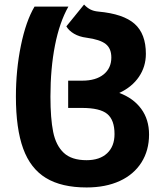

<svg xmlns="http://www.w3.org/2000/svg" viewBox="-20 -585 721 845"><path d="M50 -160Q50 -277 72 -384.5Q94 -492 132 -556H281Q242 -487 222 -385.5Q202 -284 202 -160Q202 -64 214 -4.5Q226 55 260.5 87.5Q295 120 361 120Q419 120 451.5 89.5Q484 59 484 5Q484 -57 452 -83.5Q420 -110 341 -110H280V-230H342Q402 -230 436 -257.5Q470 -285 470 -332Q470 -372 445 -391.5Q420 -411 361 -419Q329 -423 306 -436.5Q283 -450 272 -469L350 -565Q363 -551 377.5 -543.5Q392 -536 413 -534Q523 -524 572.5 -480Q622 -436 622 -348Q622 -292 591.5 -247Q561 -202 505 -176Q567 -153 601.5 -106Q636 -59 636 7Q636 77 602.5 130Q569 183 507 211.5Q445 240 361 240Q251 240 182.5 198.5Q114 157 82 69Q50 -19 50 -160Z"/></svg>

Font: Noto Sans Georgian
Style: Regular
Weight: 600
Designer: Monotype Design team
Foundry: Monotype Imaging Inc.
Version: Version 1.000